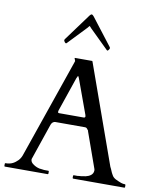

<svg xmlns="http://www.w3.org/2000/svg" viewBox="-100 -1030 918 1108"><g transform="rotate(10 358.5 -476.0)"><path d="M442 -288C442 -285 443 -284 443 -283L517 -75C518 -72 518 -70 518 -68C518 -42 495 -31 474 -26C466 -25 458 -24 450 -22C442 -22 435 -21 428 -20H406C405 -20 404 -20 403 -18C402 -18 402 -17 402 -16V-4C402 -3 402 -2 403 -2C404 0 405 0 406 0H705C707 0 708 0 708 -2C709 -2 709 -3 709 -4V-15C709 -16 709 -18 708 -18C707 -20 706 -20 705 -20C698 -20 690 -21 682 -24C658 -34 636 -40 626 -61C617 -75 614 -89 605 -105L398 -685C397 -686 396 -687 396 -688H295C294 -688 293 -687 293 -686C293 -684 299 -673 299 -670C299 -669 299 -669 298 -668V-667L99 -91C94 -74 87 -62 78 -52C59 -33 40 -20 6 -20C3 -20 2 -19 2 -16V-4C2 -1 3 0 6 0H256C257 0 258 0 259 -2C260 -2 260 -3 260 -4V-16C260 -17 260 -18 259 -18C258 -20 257 -20 256 -20H243C236 -20 227 -20 218 -22C198 -22 177 -32 166 -41C158 -46 150 -56 150 -66V-70L223 -284C223 -285 224 -286 225 -288C228 -296 237 -304 248 -304H421C434 -304 435 -295 442 -288ZM404 -358H260C257 -358 256 -359 254 -360C254 -361 253 -363 253 -365C253 -366 253 -368 254 -370C254 -372 254 -374 255 -375L323 -574L328 -584C328 -587 330 -588 331 -588C332 -588 335 -584 338 -575L411 -375C412 -373 412 -371 412 -370C413 -369 413 -367 413 -366C413 -361 410 -358 404 -358ZM482 -774C484 -776 484 -777 484 -778C484 -779 483 -782 481 -785L360 -942C358 -945 351 -952 347 -952C342 -952 338 -946 335 -943L219 -785C217 -782 216 -779 216 -778C216 -777 216 -775 218 -774L220 -768C223 -767 225 -762 228 -762H230C232 -763 232 -763 233 -764L337 -873C338 -874 345 -884 347 -884C348 -884 356 -874 357 -873L468 -764C469 -763 471 -762 472 -762C475 -762 482 -771 482 -774Z"/></g></svg>

Font: fbb
Style: Regular
Weight: 400
Designer: David J. Perry, Michael Sharpe
Version: Version 1.045